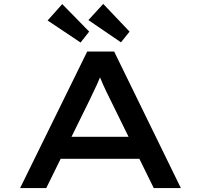

<svg xmlns="http://www.w3.org/2000/svg" viewBox="-20 -964 1030 984"><path d="M83 0 427 -700H565L907 0H768L543 -458Q533 -478 524 -496.5Q515 -515 507 -533.5Q499 -552 491 -571.5Q483 -591 476 -613L510 -614Q502 -591 494 -570.5Q486 -550 477 -531Q468 -512 459 -493.5Q450 -475 441 -455L217 0ZM236 -150 284 -263H700L719 -150ZM600 -747 433 -861 509 -944 644 -802ZM393 -746 224 -859 299 -943 437 -802Z"/></svg>

Font: Lexend Zetta Medium
Style: Regular
Weight: 500
Designer: Bonnie Shaver-Troup, Thomas Jockin
Foundry: Lexend
Version: Version 1.007